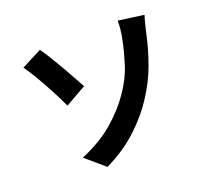

<svg xmlns="http://www.w3.org/2000/svg" viewBox="-132 -926 1264 1142"><g transform="rotate(-20 500.0 -354.5)"><path d="M244 -58Q366 -109 449 -180Q532 -251 586 -330Q642 -410 667 -490.5Q692 -571 704 -632Q712 -667 715 -700.5Q718 -734 717 -753L879 -731Q870 -702 862 -669Q854 -636 849 -614Q830 -526 797.5 -436.5Q765 -347 710 -263Q652 -172 567 -93Q482 -14 363 44ZM223 -748Q242 -722 266 -683Q290 -644 314.5 -601.5Q339 -559 360.5 -520Q382 -481 396 -455L264 -380Q239 -434 208.5 -491.5Q178 -549 148 -599.5Q118 -650 95 -682Z"/></g></svg>

Font: Chiron Sans HK TT
Style: Bold
Weight: 700
Designer: Ryoko NISHIZUKA 西塚涼子 (kana, bopomofo & ideographs); Paul D. Hunt (Latin, Greek & Cyrillic); Sandoll Communications 산돌커뮤니
Foundry: Adobe
Version: Version 2.022;hotconv 1.0.109;makeotfexe 2.5.65596